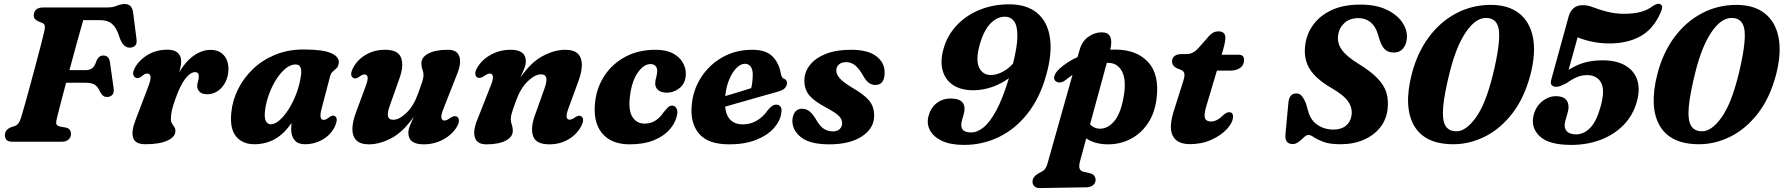

<svg xmlns="http://www.w3.org/2000/svg" viewBox="-20 -739 9298 1001"><path d="M156 -659.5Q156.5 -677.5 168.5 -688.8Q180.5 -700 204 -700H536.5Q568 -700 589 -709Q610 -718 630.5 -718Q666.5 -718 673.5 -677.5L691.5 -536.5Q698 -496 662.5 -491Q627 -486 607 -534L598.5 -557.5Q585.5 -596.5 563.2 -615.2Q541 -634 501.5 -634H414Q401.5 -592 382 -520.5Q362.5 -449 342 -373.5H428Q448.5 -373.5 461.8 -384.2Q475 -395 484.5 -425.5Q496.5 -449.5 518 -449.5Q548.5 -449.5 553 -415.5L572.5 -278.5Q575.5 -255.5 565.5 -244.5Q555.5 -233.5 538.5 -233.5Q525.5 -233 517 -240.2Q508.5 -247.5 502.5 -259.5Q490.5 -286.5 474.5 -297Q458.5 -307.5 426 -307.5H324.5Q308.5 -248 296 -199.2Q283.5 -150.5 277.5 -126.5Q271.5 -104.5 273.5 -93.8Q275.5 -83 296.5 -78.5L323 -74Q337.5 -71 343.8 -62Q350 -53 350 -41Q350 -23 337.5 -11.5Q325 0 300.5 0H45.5Q22 0 13.8 -10Q5.5 -20 5.5 -35Q6 -63 38.5 -76L58.5 -82.5Q79 -89.5 90 -126.5Q99.5 -158 112.8 -205.2Q126 -252.5 140.5 -306.2Q155 -360 169 -412.2Q183 -464.5 194 -507.2Q205 -550 210.5 -574Q215.5 -595.5 213.2 -605.2Q211 -615 200 -619.5L181 -627Q169 -632.5 162.2 -639.8Q155.5 -647 156 -659.5Z M691 -332.5Q681.5 -335 676.2 -346Q671 -357 679 -376.5Q697.5 -419 744.5 -449.5Q791.5 -480 854 -480Q888.5 -480 906.5 -463.8Q924.5 -447.5 924.5 -418.5Q924.5 -407 921.8 -392.8Q919 -378.5 914.5 -363Q949.5 -421 992 -450Q1034.5 -479 1077 -479Q1122 -479 1146.8 -451.2Q1171.5 -423.5 1171 -377Q1170 -338 1154.2 -308.8Q1138.5 -279.5 1113.8 -263.5Q1089 -247.5 1061.5 -247.5Q1032 -247.5 1020 -261Q1008 -274.5 1008 -288.5Q1008 -302 1012.2 -314.5Q1016.5 -327 1016.5 -341Q1016.5 -363 997.5 -363Q973 -363 946 -328.5Q919 -294 893.5 -220.5Q880.5 -184.5 875.8 -161.8Q871 -139 871 -119.5Q871 -104 877 -94.8Q883 -85.5 888.8 -77Q894.5 -68.5 894.5 -55.5Q894.5 -25.5 853.2 -6.2Q812 13 738 13Q683 13 673.5 -22.5Q664 -58 688.5 -118L753.5 -289Q779.5 -355.5 747 -355.5Q735.5 -355.5 721 -343Q704 -329 691 -332.5Z M1656.5 -172Q1648.5 -141.5 1651.8 -127.8Q1655 -114 1667 -114Q1675 -114 1681.2 -117.5Q1687.5 -121 1697 -128Q1713.5 -140.5 1725.5 -134Q1744.5 -123.5 1727.5 -83Q1708 -39.5 1665 -13.2Q1622 13 1568.5 13Q1534 13 1516 -8Q1498 -29 1498 -66Q1498 -82.5 1499.5 -98Q1426 13 1306 13Q1244 13 1210.2 -28.5Q1176.5 -70 1186.5 -156.5Q1192.5 -216.5 1221.2 -274.2Q1250 -332 1298.5 -378.8Q1347 -425.5 1413.8 -453.2Q1480.5 -481 1563 -481Q1664.5 -481 1707.2 -461.5Q1750 -442 1746 -410.5Q1744 -392.5 1734.8 -383.8Q1725.5 -375 1715.5 -366.5Q1705.5 -358 1701 -341.5ZM1362 -165Q1357 -124 1366.2 -107.5Q1375.5 -91 1392 -91Q1413 -91 1437.2 -112Q1461.5 -133 1484.5 -169Q1507.5 -205 1524.8 -250.5Q1542 -296 1549 -344.5Q1557.5 -403 1521 -403Q1495 -403 1469 -381.8Q1443 -360.5 1420.8 -325.8Q1398.5 -291 1383 -249Q1367.5 -207 1362 -165Z M2362.5 -130.5Q2372 -125 2372.5 -110.8Q2373 -96.5 2362 -78Q2337.5 -37 2290.8 -11.8Q2244 13.5 2189 13.5Q2109 13.5 2109 -46Q2109 -63.5 2117.5 -84.8Q2126 -106 2137.5 -131Q2082 -51 2020.8 -18.8Q1959.5 13.5 1904 13.5Q1858 13.5 1837.2 -8.2Q1816.5 -30 1817.2 -67.8Q1818 -105.5 1836.5 -154.5L1887 -291Q1899 -323 1896.5 -337Q1894 -351 1881 -351Q1869.5 -351 1852 -338.5Q1833.5 -324.5 1820.5 -333.5Q1800.5 -346.5 1821.5 -386Q1843.5 -428 1887.5 -453.8Q1931.5 -479.5 1987.5 -479.5Q2055.5 -479.5 2071 -438Q2086.5 -396.5 2062.5 -330L2012 -187.5Q1985 -114.5 2029.5 -114.5Q2061.5 -114.5 2099.2 -150.8Q2137 -187 2160 -252Q2174.5 -291 2181.2 -312Q2188 -333 2188 -347Q2188 -362.5 2182.5 -376.8Q2177 -391 2177 -409Q2177 -441 2213.8 -460.2Q2250.5 -479.5 2315.5 -479.5Q2363.5 -479.5 2375 -444Q2386.5 -408.5 2362 -350L2293.5 -176Q2278.5 -139 2281.2 -124.8Q2284 -110.5 2297.5 -110.5Q2308.5 -110.5 2328 -124.5Q2349 -138.5 2362.5 -130.5Z M2468 -335.5Q2458.5 -341 2458 -355Q2457.5 -369 2469 -387.5Q2493.5 -429 2540.2 -454.2Q2587 -479.5 2642 -479.5Q2721.5 -479.5 2721.5 -419.5Q2721.5 -402.5 2713.2 -381.2Q2705 -360 2693.5 -335Q2748.5 -415 2810 -447.2Q2871.5 -479.5 2926.5 -479.5Q2973 -479.5 2993.8 -457.8Q3014.5 -436 3013.5 -398Q3012.5 -360 2994 -311.5L2944 -175Q2932 -143 2934.2 -129Q2936.5 -115 2949.5 -115Q2961 -115 2978.5 -127.5Q2997.5 -141 3010.5 -132.5Q3030 -119.5 3009.5 -80Q2987 -38 2943.2 -12.2Q2899.5 13.5 2843.5 13.5Q2775.5 13.5 2760 -27.8Q2744.5 -69 2768 -135.5L2819 -278.5Q2845.5 -351.5 2801.5 -351.5Q2769 -351.5 2731.2 -315Q2693.5 -278.5 2670.5 -214Q2656 -175 2649.5 -154Q2643 -133 2643 -119Q2643 -103.5 2648.2 -89.2Q2653.5 -75 2653.5 -57Q2653.5 -25 2616.8 -5.8Q2580 13.5 2515.5 13.5Q2467.5 13.5 2456 -21.8Q2444.5 -57 2469 -116L2537.5 -290Q2552.5 -327 2549.8 -341.2Q2547 -355.5 2533 -355.5Q2522 -355.5 2502.5 -341.5Q2481.5 -327.5 2468 -335.5Z M3371.5 -405Q3337.5 -405 3306.8 -363Q3276 -321 3265.5 -246.5Q3254 -168 3276 -131.2Q3298 -94.5 3341 -94.5Q3372.5 -94.5 3397 -110.2Q3421.5 -126 3440 -154Q3453 -169 3462 -178.8Q3471 -188.5 3485 -188.5Q3499 -188 3507.2 -173.5Q3515.5 -159 3508 -132Q3498.5 -93.5 3468.2 -60.5Q3438 -27.5 3386.8 -7Q3335.5 13.5 3263 13.5Q3165.5 13.5 3117.5 -46.2Q3069.5 -106 3083.5 -213.5Q3093 -287.5 3133.8 -347.8Q3174.5 -408 3241.8 -443.8Q3309 -479.5 3398 -479.5Q3452.5 -479.5 3488 -460.8Q3523.5 -442 3540.2 -412Q3557 -382 3555.5 -349.5Q3553.5 -305 3523.8 -280.5Q3494 -256 3456 -256Q3427 -256 3411.2 -269.5Q3395.5 -283 3396 -304.5Q3396.5 -320.5 3401.2 -336.2Q3406 -352 3406.5 -370Q3406.5 -385.5 3397.2 -395.2Q3388 -405 3371.5 -405Z M4053.5 -152Q4049 -110.5 4016.2 -72.8Q3983.5 -35 3924.5 -10.8Q3865.5 13.5 3781.5 13.5Q3672 13.5 3625.2 -41.2Q3578.5 -96 3586 -186.5Q3592 -268 3634.5 -334.5Q3677 -401 3746 -440.2Q3815 -479.5 3902 -479.5Q3973 -479.5 4007.2 -445Q4041.5 -410.5 4050.5 -357Q4052.5 -347 4056.2 -339Q4060 -331 4066 -329Q4083 -324 4083 -306Q4083 -292.5 4073 -280.8Q4063 -269 4037 -261.5Q4005 -252.5 3956.2 -238.8Q3907.5 -225 3855.2 -210Q3803 -195 3760.5 -183Q3765 -136.5 3788.8 -113.5Q3812.5 -90.5 3852 -90.5Q3892 -90.5 3925.5 -110Q3959 -129.5 3981.5 -163Q3996 -180.5 4006 -187Q4016 -193.5 4028.5 -193.5Q4042.5 -193 4049.8 -182Q4057 -171 4053.5 -152ZM3863.5 -406.5Q3842 -406.5 3820.2 -385Q3798.5 -363.5 3782.2 -325.5Q3766 -287.5 3761 -238Q3795 -248 3831.8 -259.2Q3868.5 -270.5 3896.5 -279.5Q3904 -309 3904.5 -350.5Q3904.5 -376.5 3893.8 -391.5Q3883 -406.5 3863.5 -406.5Z M4322 -54Q4345 -54 4357.8 -66.2Q4370.5 -78.5 4370.5 -96.5Q4370.5 -117 4354.5 -133.8Q4338.5 -150.5 4286.5 -178.5Q4226 -210.5 4200.2 -240.8Q4174.5 -271 4173.5 -317Q4173 -361 4201 -398Q4229 -435 4283.5 -457.2Q4338 -479.5 4417 -479.5Q4504.5 -479.5 4548.2 -446.2Q4592 -413 4592 -362Q4592.5 -296 4543.5 -296Q4524 -296 4508.5 -308Q4493 -320 4476 -351.5Q4458 -382 4437.8 -398.5Q4417.5 -415 4391 -415Q4367.5 -415 4353.8 -403Q4340 -391 4340 -370.5Q4340.5 -352 4357 -332Q4373.5 -312 4423 -282Q4468 -255.5 4492.5 -233.8Q4517 -212 4527 -189.5Q4537 -167 4537.5 -138.5Q4538.5 -71.5 4475.2 -29Q4412 13.5 4303.5 13.5Q4203 13.5 4157 -22.8Q4111 -59 4111 -109Q4112 -138.5 4125 -155.2Q4138 -172 4160.5 -172Q4185 -172 4202.2 -157Q4219.5 -142 4236 -113.5Q4255.5 -79.5 4276.2 -66.8Q4297 -54 4322 -54Z M5006.5 16.5Q4935.5 16.5 4891 -4.5Q4846.5 -25.5 4828.5 -59.8Q4810.5 -94 4820.5 -133Q4832 -177 4863.2 -201.2Q4894.5 -225.5 4936.5 -225.5Q4982 -225.5 4998.8 -203.8Q5015.5 -182 5004 -142L4995 -110.5Q4978 -48.5 5043.5 -48.5Q5075.5 -48.5 5108.8 -75.8Q5142 -103 5175.2 -165Q5208.5 -227 5240 -331.5Q5202 -303 5153.5 -285.8Q5105 -268.5 5053.5 -268.5Q4989.5 -268.5 4948.8 -295.8Q4908 -323 4894.5 -371.8Q4881 -420.5 4899.5 -486Q4919 -555 4968 -607Q5017 -659 5087.5 -687.8Q5158 -716.5 5241 -716.5Q5333 -716.5 5387.2 -671.2Q5441.5 -626 5454 -542Q5466.5 -458 5433 -342.5Q5400 -226.5 5336.5 -146.2Q5273 -66 5188.2 -24.8Q5103.5 16.5 5006.5 16.5ZM5086.5 -501.5Q5066 -424.5 5085 -386.2Q5104 -348 5145 -348Q5175.5 -348 5206.8 -364.2Q5238 -380.5 5261.5 -408Q5284.5 -499.5 5284.2 -553Q5284 -606.5 5266.2 -629.2Q5248.5 -652 5219.5 -652Q5177 -652 5142 -614.5Q5107 -577 5086.5 -501.5Z M5534.5 -321Q5520 -309.5 5505 -309Q5490 -308.5 5481 -318.5Q5472 -328.5 5478.2 -345.8Q5484.5 -363 5502.5 -379.5Q5542.5 -416.5 5598 -441.5L5608 -477Q5620.5 -522.5 5653.2 -546.5Q5686 -570.5 5724.5 -570.5Q5789.5 -570.5 5768.5 -480Q5783 -480.5 5797 -480.5Q5907.5 -479.5 5966.8 -414.2Q6026 -349 6009.5 -222.5Q6000 -148.5 5964.2 -95.5Q5928.5 -42.5 5874 -14.2Q5819.5 14 5753.5 13.5Q5719 13 5691.2 4.8Q5663.5 -3.5 5643 -17.5L5610 104.5Q5604.5 125 5608.2 138.8Q5612 152.5 5631 157L5659 163Q5677.5 167.5 5684.5 177Q5691.5 186.5 5692 198Q5692 215.5 5678.5 226.5Q5665 237.5 5644 237.5L5400 241.5Q5385 242 5374 233.2Q5363 224.5 5363 207.5Q5363 195.5 5371.2 184Q5379.5 172.5 5402 160.5Q5420 152.5 5427.8 142.8Q5435.5 133 5440.5 116L5571.5 -348.5Q5553 -336 5534.5 -321ZM5711.5 -68Q5755 -66.5 5790 -108.2Q5825 -150 5840 -245.5Q5851.5 -322 5831 -363.8Q5810.5 -405.5 5769 -410.5Q5759.5 -411.5 5750.5 -411.5L5663 -91Q5682.5 -69.5 5711.5 -68Z M6139 -374 6115 -383.5Q6090.5 -396 6090.5 -420Q6090.5 -437 6103.8 -447Q6117 -457 6140 -457H6163Q6182.5 -457 6197.5 -464.2Q6212.5 -471.5 6228.5 -489L6283.5 -551.5Q6293.5 -562.5 6305.2 -569Q6317 -575.5 6333 -575.5Q6351 -575.5 6359.8 -566.5Q6368.5 -557.5 6368.5 -543.5Q6368.5 -520 6357 -481L6349 -453.5H6438.5Q6466 -453.5 6466 -426Q6466 -400.5 6446.8 -385.8Q6427.5 -371 6395.5 -371H6324.5L6269 -185Q6255.5 -138.5 6262.5 -122Q6269.5 -105.5 6293.5 -105.5Q6324.5 -105.5 6357 -138Q6374.5 -154 6387.5 -154Q6410 -154 6408.5 -128.5Q6406.5 -99 6376.5 -66.2Q6346.5 -33.5 6296.2 -10.5Q6246 12.5 6183.5 12.5Q6116 12.5 6093.8 -32Q6071.5 -76.5 6102.5 -169.5L6145.5 -305.5Q6156.5 -337.5 6155.2 -352Q6154 -366.5 6139 -374Z M6968.5 13Q6913 13 6880.8 1Q6848.5 -11 6830.8 -23.2Q6813 -35.5 6802 -35.5Q6791 -35.5 6778.5 -23.5Q6766 -11.5 6751.2 0.2Q6736.5 12 6719.5 12Q6678.5 12 6681.5 -36L6696.5 -197.5Q6699.5 -252 6738.5 -252Q6755.5 -252 6766.2 -239.5Q6777 -227 6787.5 -203L6800.5 -158.5Q6813 -112 6849 -87.8Q6885 -63.5 6932 -63.5Q6972 -63.5 6996.5 -83.2Q7021 -103 7026 -136Q7032.5 -174.5 7009.2 -209Q6986 -243.5 6919.5 -281.5Q6842 -326.5 6809 -378.2Q6776 -430 6784.5 -501.5Q6791 -559.5 6825.2 -608Q6859.5 -656.5 6921.2 -685.8Q6983 -715 7073 -715Q7152 -715 7206.5 -689.8Q7261 -664.5 7289 -625Q7317 -585.5 7315 -543Q7314 -510.5 7296.2 -487.8Q7278.5 -465 7246.5 -465Q7220.5 -465 7203.5 -478.5Q7186.5 -492 7174 -527L7163 -563Q7150.5 -603 7124.5 -623.8Q7098.5 -644.5 7063 -644.5Q7017 -644.5 6989.5 -619.5Q6962 -594.5 6956.5 -556.5Q6950.5 -517 6973.8 -482Q6997 -447 7060 -408Q7125.5 -368 7160.8 -331.5Q7196 -295 7207.8 -256.8Q7219.5 -218.5 7214.5 -173Q7209.5 -119 7177.5 -77Q7145.5 -35 7091.8 -11Q7038 13 6968.5 13Z M7752.5 -713.5Q7844 -713.5 7900 -669.5Q7956 -625.5 7972 -544.2Q7988 -463 7959.5 -351.5Q7927.5 -229 7864.8 -148Q7802 -67 7721.8 -27Q7641.5 13 7557.5 13Q7408 13 7352.2 -84.2Q7296.5 -181.5 7340 -352Q7368.5 -463 7428.2 -544Q7488 -625 7571.2 -669.2Q7654.5 -713.5 7752.5 -713.5ZM7762 -344.5Q7801.5 -504.5 7795.2 -575Q7789 -645.5 7727 -645.5Q7673 -645.5 7622.8 -572Q7572.5 -498.5 7539 -365.5Q7510.5 -252 7504.2 -183.8Q7498 -115.5 7515 -85Q7532 -54.5 7574 -54.5Q7621.5 -54.5 7672.8 -123.8Q7724 -193 7762 -344.5Z M7976 -140Q7987 -183.5 8020.2 -210.5Q8053.5 -237.5 8092.5 -237.5Q8134 -237.5 8149 -213.5Q8164 -189.5 8153 -151.5L8140.5 -107.5Q8132 -76.5 8146.5 -57.5Q8161 -38.5 8197.5 -38.5Q8236.5 -38.5 8269.8 -71.5Q8303 -104.5 8325 -184Q8349 -270 8327 -308.8Q8305 -347.5 8253.5 -347.5Q8227.5 -347.5 8202 -337Q8176.5 -326.5 8147.5 -305.5Q8128.5 -296.5 8117 -291.5Q8105.5 -286.5 8092.5 -286.5Q8078 -286.5 8070 -295.2Q8062 -304 8067.5 -323.5L8159 -656Q8167 -682 8184.8 -697Q8202.5 -712 8232.5 -712Q8254.5 -712 8277.5 -704Q8317 -688.5 8359.5 -677.8Q8402 -667 8446.5 -667Q8498.5 -667 8535.2 -677.2Q8572 -687.5 8596.5 -707.5Q8608 -714.5 8618.2 -717.8Q8628.5 -721 8637 -716.5Q8644 -713 8645.5 -703.8Q8647 -694.5 8638 -674.5Q8601.5 -589 8534 -550.8Q8466.5 -512.5 8370.5 -512.5Q8325 -512.5 8282.2 -521.2Q8239.5 -530 8205 -544.5L8158 -375Q8199.5 -401 8241.2 -412.8Q8283 -424.5 8335 -424.5Q8407 -424.5 8453.2 -397.8Q8499.5 -371 8515.8 -322.2Q8532 -273.5 8513.5 -208Q8493.5 -137.5 8444.5 -87.2Q8395.5 -37 8325.2 -10.2Q8255 16.5 8171 16.5Q8054.5 16.5 8006.8 -29.2Q7959 -75 7976 -140Z M9033 -713.5Q9124.5 -713.5 9180.5 -669.5Q9236.5 -625.5 9252.5 -544.2Q9268.5 -463 9240 -351.5Q9208 -229 9145.2 -148Q9082.5 -67 9002.2 -27Q8922 13 8838 13Q8688.5 13 8632.8 -84.2Q8577 -181.5 8620.5 -352Q8649 -463 8708.8 -544Q8768.5 -625 8851.8 -669.2Q8935 -713.5 9033 -713.5ZM9042.5 -344.5Q9082 -504.5 9075.8 -575Q9069.5 -645.5 9007.5 -645.5Q8953.5 -645.5 8903.2 -572Q8853 -498.5 8819.5 -365.5Q8791 -252 8784.8 -183.8Q8778.5 -115.5 8795.5 -85Q8812.5 -54.5 8854.5 -54.5Q8902 -54.5 8953.2 -123.8Q9004.5 -193 9042.5 -344.5Z"/></svg>

Font: Fraunces 9pt S050
Style: Bold Italic
Weight: 700
Italic angle: -16°
Version: Version 1.000; ttfautohint (v1.8.3)